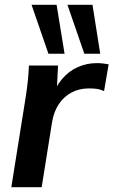

<svg xmlns="http://www.w3.org/2000/svg" viewBox="-20 -777 471 797"><path d="M27 0 87 -376Q92 -408 95.5 -441Q99 -474 100 -505H221L214 -367H192Q210 -417 238.5 -450Q267 -483 304 -499Q341 -515 382 -515Q396 -515 408 -513.5Q420 -512 431 -510L412 -399Q396 -406 382.5 -408Q369 -410 349 -410Q309 -410 277 -393Q245 -376 224 -344.5Q203 -313 196 -269L153 0ZM330 -554 260 -757H364L396 -554ZM181 -554 111 -757H215L248 -554Z"/></svg>

Font: Mulish ExtraLight
Style: Italic
Weight: 200
Italic angle: -9°
Designer: Vernon Adams
Foundry: Vernon Adams
Version: Version 3.603